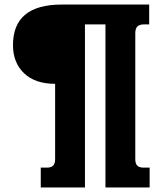

<svg xmlns="http://www.w3.org/2000/svg" viewBox="-20 -667 714 843"><path d="M159 69H185Q205 69 213.5 60Q222 51 222 32V-299Q134 -299 85.5 -345.5Q37 -392 37 -469Q37 -647 251 -647H635V-560H614Q592 -560 583 -550.5Q574 -541 574 -521V32Q574 51 582.5 60Q591 69 611 69H637V156H443V-560H353V156H159Z"/></svg>

Font: Pridi Medium
Style: Regular
Weight: 500
Designer: Katatrad Team
Foundry: CadsonDemak
Version: Version 1.001